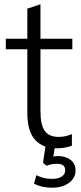

<svg xmlns="http://www.w3.org/2000/svg" viewBox="-20 -681 377 892"><path d="M245 8Q178 8 142.5 -32Q107 -72 107 -155V-452H7V-501H107V-641L168 -661V-501H316V-452H168V-164Q168 -101 188 -73Q208 -45 252 -45Q272 -45 287.5 -49Q303 -53 314 -58V-4Q302 1 283 4.5Q264 8 245 8ZM222 191Q197 191 175.5 186Q154 181 138 172L149 133Q168 142 184 146Q200 150 223 150Q250 150 266.5 139.5Q283 129 283 110Q283 80 245 80Q234 80 223 81.5Q212 83 196 89L180 75L194 -20H239L226 55L205 51Q217 48 228.5 46Q240 44 250 44Q284 44 307.5 61.5Q331 79 331 111Q331 146 300.5 168.5Q270 191 222 191Z"/></svg>

Font: Mulish ExtraLight Light
Style: Regular
Weight: 300
Version: Version 3.603